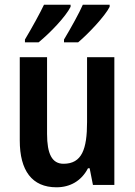

<svg xmlns="http://www.w3.org/2000/svg" viewBox="-20 -786 572 816"><path d="M446 -757V-766H332C318 -733 282 -668 252 -618V-606H312C355 -642 426 -717 446 -757ZM280 -757V-766H167C151 -732 117 -670 86 -618V-606H144C194 -647 259 -715 280 -757ZM466 -543H350V-267C350 -152 328 -90 250 -90C201 -90 180 -132 180 -217V-543H64V-189C64 -61 116 10 220 10C278 10 326 -17 354 -71H361L375 0H466Z"/></svg>

Font: Noto Sans Arabic Cond SemBd
Style: Regular
Weight: 600
Width: 3
Designer: Monotype Design Team, Nadine Chahine, Nizar Qandah and Khaled Hosny
Foundry: Monotype Imaging Inc.
Version: Version 2.012